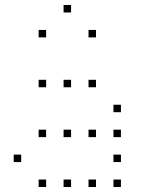

<svg xmlns="http://www.w3.org/2000/svg" viewBox="-20 -785 640 770"><path d="M236 -765Q235 -765 235 -765Q235 -765 235 -764V-736Q235 -735 235 -735Q235 -735 236 -735H264Q265 -735 265 -735Q265 -735 265 -736V-764Q265 -765 265 -765Q265 -765 264 -765ZM136 -665Q135 -665 135 -665Q135 -665 135 -664V-636Q135 -635 135 -635Q135 -635 136 -635H164Q165 -635 165 -635Q165 -635 165 -636V-664Q165 -665 165 -665Q165 -665 164 -665ZM336 -665Q335 -665 335 -665Q335 -665 335 -664V-636Q335 -635 335 -635Q335 -635 336 -635H364Q365 -635 365 -635Q365 -635 365 -636V-664Q365 -665 365 -665Q365 -665 364 -665ZM136 -465Q135 -465 135 -465Q135 -465 135 -464V-436Q135 -435 135 -435Q135 -435 136 -435H164Q165 -435 165 -435Q165 -435 165 -436V-464Q165 -465 165 -465Q165 -465 164 -465ZM236 -465Q235 -465 235 -465Q235 -465 235 -464V-436Q235 -435 235 -435Q235 -435 236 -435H264Q265 -435 265 -435Q265 -435 265 -436V-464Q265 -465 265 -465Q265 -465 264 -465ZM336 -465Q335 -465 335 -465Q335 -465 335 -464V-436Q335 -435 335 -435Q335 -435 336 -435H364Q365 -435 365 -435Q365 -435 365 -436V-464Q365 -465 365 -465Q365 -465 364 -465ZM436 -365Q435 -365 435 -365Q435 -365 435 -364V-336Q435 -335 435 -335Q435 -335 436 -335H464Q465 -335 465 -335Q465 -335 465 -336V-364Q465 -365 465 -365Q465 -365 464 -365ZM136 -265Q135 -265 135 -265Q135 -265 135 -264V-236Q135 -235 135 -235Q135 -235 136 -235H164Q165 -235 165 -235Q165 -235 165 -236V-264Q165 -265 165 -265Q165 -265 164 -265ZM236 -265Q235 -265 235 -265Q235 -265 235 -264V-236Q235 -235 235 -235Q235 -235 236 -235H264Q265 -235 265 -235Q265 -235 265 -236V-264Q265 -265 265 -265Q265 -265 264 -265ZM336 -265Q335 -265 335 -265Q335 -265 335 -264V-236Q335 -235 335 -235Q335 -235 336 -235H364Q365 -235 365 -235Q365 -235 365 -236V-264Q365 -265 365 -265Q365 -265 364 -265ZM436 -265Q435 -265 435 -265Q435 -265 435 -264V-236Q435 -235 435 -235Q435 -235 436 -235H464Q465 -235 465 -235Q465 -235 465 -236V-264Q465 -265 465 -265Q465 -265 464 -265ZM36 -165Q35 -165 35 -165Q35 -165 35 -164V-136Q35 -135 35 -135Q35 -135 36 -135H64Q65 -135 65 -135Q65 -135 65 -136V-164Q65 -165 65 -165Q65 -165 64 -165ZM436 -165Q435 -165 435 -165Q435 -165 435 -164V-136Q435 -135 435 -135Q435 -135 436 -135H464Q465 -135 465 -135Q465 -135 465 -136V-164Q465 -165 465 -165Q465 -165 464 -165ZM136 -65Q135 -65 135 -65Q135 -65 135 -64V-36Q135 -35 135 -35Q135 -35 136 -35H164Q165 -35 165 -35Q165 -35 165 -36V-64Q165 -65 165 -65Q165 -65 164 -65ZM236 -65Q235 -65 235 -65Q235 -65 235 -64V-36Q235 -35 235 -35Q235 -35 236 -35H264Q265 -35 265 -35Q265 -35 265 -36V-64Q265 -65 265 -65Q265 -65 264 -65ZM336 -65Q335 -65 335 -65Q335 -65 335 -64V-36Q335 -35 335 -35Q335 -35 336 -35H364Q365 -35 365 -35Q365 -35 365 -36V-64Q365 -65 365 -65Q365 -65 364 -65ZM436 -65Q435 -65 435 -65Q435 -65 435 -64V-36Q435 -35 435 -35Q435 -35 436 -35H464Q465 -35 465 -35Q465 -35 465 -36V-64Q465 -65 465 -65Q465 -65 464 -65Z"/></svg>

Font: Doto Black Thin
Style: Regular
Weight: 250
Monospace: yes
Version: Version 1.000